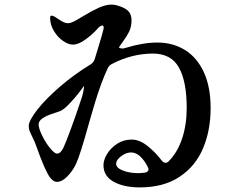

<svg xmlns="http://www.w3.org/2000/svg" viewBox="-20 -791 1040 835"><path d="M896 -321Q896 -225 863.5 -147Q831 -69 761.5 -22.5Q692 24 588 24Q519 24 474.5 -0.5Q430 -25 430 -73Q430 -95 445.5 -121Q461 -147 489 -165.5Q517 -184 553 -184Q586 -184 620 -157.5Q654 -131 684 -92Q692 -83 700 -83Q707 -83 713 -89Q752 -128 772 -188.5Q792 -249 792 -321Q792 -437 758 -497.5Q724 -558 645 -558Q554 -558 467 -513Q453 -506 448 -493Q419 -431 392 -341L368 -259Q328 -114 310 -77Q295 -46 272 -23Q249 0 228 0Q206 0 186.5 -37Q167 -74 142 -144Q138 -153 132 -171L120 -197Q112 -213 108.5 -222.5Q105 -232 105 -243Q105 -266 141.5 -313Q178 -360 240 -413.5Q302 -467 374 -511Q387 -519 392 -534Q431 -660 431 -670Q431 -680 425 -680Q416 -680 403 -665Q385 -644 353.5 -620.5Q322 -597 297 -597Q277 -597 253.5 -613.5Q230 -630 214 -657Q198 -684 198 -713Q198 -723 204 -723Q213 -723 232 -709Q247 -699 256.5 -694.5Q266 -690 276 -690Q286 -690 301 -697.5Q316 -705 342 -721Q380 -744 410 -757.5Q440 -771 465 -771Q481 -771 503 -763Q525 -755 537 -744Q552 -729 552 -703Q552 -675 541.5 -653.5Q531 -632 511 -605L497 -585Q503 -580 513 -580Q518 -580 527 -583Q603 -606 664 -606Q732 -606 784.5 -573.5Q837 -541 866.5 -477Q896 -413 896 -321ZM336 -368Q341 -383 344 -401.5Q347 -420 344 -416Q319 -380 288.5 -347Q258 -314 242 -308Q235 -305 208.5 -296.5Q182 -288 165 -276.5Q148 -265 148 -250Q148 -233 163 -202Q178 -171 197.5 -147Q217 -123 228 -123Q244 -123 256 -149Q266 -170 289 -232.5Q312 -295 336 -368ZM609 -40Q617 -41 621.5 -45Q626 -49 626 -55Q626 -58 622 -66Q608 -94 589.5 -111Q571 -128 550 -128Q528 -128 506.5 -111.5Q485 -95 485 -79Q485 -61 514 -49.5Q543 -38 581 -38Q591 -38 609 -40Z"/></svg>

Font: Shippori Antique B1
Style: Regular
Weight: 400
Designer: FONTDASU
Foundry: FONTDASU / Google Inc. / but / Adobe
Version: Version 2.001